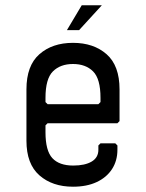

<svg xmlns="http://www.w3.org/2000/svg" viewBox="-20 -690 552 726"><path d="M256 16Q178 16 129 -27Q80 -70 80 -158V-352Q80 -442 129 -485Q178 -528 256 -528Q334 -528 383 -485Q432 -442 432 -352V-232L424 -224H160L152 -216V-190Q152 -120 178 -92Q204 -64 257 -64Q301 -64 326.5 -79Q352 -94 352 -124V-140L360 -148H416L424 -140V-124Q424 -82 403.5 -50.5Q383 -19 345.5 -1.5Q308 16 256 16ZM160 -296H352L360 -304V-320Q360 -392 332 -420Q304 -448 256 -448Q208 -448 180 -420Q152 -392 152 -320V-304ZM233 -576 289 -670H365L279 -576Z"/></svg>

Font: Hasubi Mono
Style: Regular
Weight: 400
Designer: Eli Heuer
Foundry: Eli Heuer
Version: Version 1.000